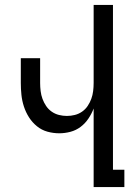

<svg xmlns="http://www.w3.org/2000/svg" viewBox="-20 -755 540 775"><path d="M358 0V-317Q350 -296 337 -276.5Q324 -257 305.5 -243Q287 -229 264.5 -223Q242 -217 219 -217Q195 -217 171.5 -223.5Q148 -230 129 -245.5Q110 -261 97 -281.5Q84 -302 76.5 -325Q69 -348 66.5 -372Q64 -396 64 -420V-520H142V-420Q142 -404 144 -387.5Q146 -371 151.5 -356Q157 -341 166 -327.5Q175 -314 188.5 -304.5Q202 -295 218 -291Q234 -287 250 -287Q266 -287 282 -291Q298 -295 311.5 -304.5Q325 -314 334 -327.5Q343 -341 348.5 -356Q354 -371 356 -387.5Q358 -404 358 -420V-735H436V-70H482V0Z"/></svg>

Font: Iosevka Fixed
Style: Regular
Weight: 400
Monospace: yes
Designer: Belleve Invis
Foundry: Belleve Invis
Version: Version 33.2.4